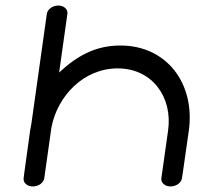

<svg xmlns="http://www.w3.org/2000/svg" viewBox="-20 -672 726 692"><path d="M98.1 0H98.4C119.3 0 137.4 -13.8 139.6 -29.8L165.4 -212.9C187.4 -327 282.1 -425.5 404 -425.5C529.7 -425.5 602.5 -320.7 585.9 -202.1C569.2 -83.5 561.6 -29.8 561.6 -29.8C559.4 -13.8 573.6 0 594.5 0C615.4 0 633.5 -13.7 635.7 -29.5C635.7 -29.5 636.5 -30 660.4 -200C684.3 -370 581.7 -508 413.8 -508C324.3 -508 257.3 -470.4 193.1 -410.7L223 -622.9C224.7 -638.5 210.9 -652 190 -652C169.1 -652 151 -638.2 148.8 -622.2C148.6 -622.1 117.3 -398.7 93.2 -226.9C91.4 -218.7 89.9 -210.4 88.7 -202.1C64.6 -30.3 65.2 -29.8 65.2 -29.8C63 -13.8 77.2 0 98.1 0Z"/></svg>

Font: Hi.
Style: Tall Oblique
Weight: 400
Designer: Mew Too, Robert Jablonski
Foundry: Cannot Into Space Fonts
Version: Version 1.996